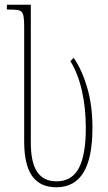

<svg xmlns="http://www.w3.org/2000/svg" viewBox="-20 -780 456 810"><path d="M82 -183V-665Q82 -704 77.5 -718.5Q73 -733 59.5 -736.5Q46 -740 9 -740V-760H110V-179Q110 -94 137 -54.5Q164 -15 218 -15Q283 -15 312.5 -70.5Q342 -126 342 -240Q342 -325 325.5 -397.5Q309 -470 277 -522L291 -536Q326 -485 348 -410Q370 -335 370 -241Q370 -114 332 -52Q294 10 218 10Q149 10 115.5 -37.5Q82 -85 82 -183Z"/></svg>

Font: Noto Serif Georgian Thin Cond
Style: Regular
Weight: 250
Width: 3
Designer: Monotype Design team
Foundry: Monotype Imaging Inc.
Version: Version 1.000